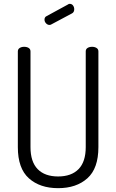

<svg xmlns="http://www.w3.org/2000/svg" viewBox="-20 -975 606 1001"><path d="M237.6 -845Q228 -845 220 -853.4Q212 -861.9 212 -872.7Q212 -886 223 -891L335 -952Q338 -955 343 -955Q354.4 -955 360.7 -946.4Q367 -937.9 367 -926.9Q367 -911 355 -905L248.3 -848.1Q244 -845 237.6 -845ZM460.4 -731Q473.4 -731 483.2 -725Q493 -719 493 -707V-208Q493 -96.9 435.6 -45.5Q378.2 6 283.1 6Q188 6 130.5 -45.5Q73 -96.9 73 -208V-707Q73 -719 82.8 -725Q92.6 -731 105.6 -731Q120 -731 129.5 -725Q139 -719 139 -707V-208Q139 -131.5 176.4 -93.2Q213.8 -55 282.9 -55Q352 -55 389.5 -93.2Q427 -131.5 427 -208V-707Q427 -719 436.5 -725Q446 -731 460.4 -731Z"/></svg>

Font: Dosis
Style: Regular
Weight: 400
Designer: Edgar Tolentino, Pablo Impallari, Igino Marini
Foundry: Edgar Tolentino, Pablo Impallari, Igino Marini
Version: Version 1.007;Glyphs 3.1.1 (3134)